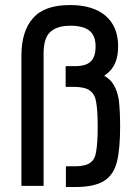

<svg xmlns="http://www.w3.org/2000/svg" viewBox="-20 -727 545 761"><path d="M276.9 -67.9Q318.4 -67.9 337.9 -82Q356.4 -95.2 360.8 -125Q367.2 -159.2 367.2 -225.1Q367.2 -290 360.8 -324.2Q356.4 -353 335.9 -368.2Q316.4 -382.8 271 -382.8H240.2V-464.8H276.9Q322.3 -464.8 339.8 -483.9Q358.9 -501.5 358.9 -543Q358.9 -585.4 335 -605Q310.5 -625 258.8 -625Q204.1 -625 178.2 -599.1Q152.8 -575.2 152.8 -515.1V9.8H64.9V-505.9Q64.9 -604 110.8 -654.8Q155.3 -707 257.8 -707Q347.7 -707 397.9 -665Q448.2 -621.6 448.2 -543.9Q448.2 -497.1 431.2 -466.8Q419.4 -444.8 393.1 -426.8Q417 -413.1 429.2 -393.1Q444.8 -369.1 451.2 -329.1Q456.1 -286.1 456.1 -225.1Q456.1 -137.2 443.8 -86.9Q430.7 -33.7 392.1 -9.8Q353.5 14.2 279.8 14.2H241.2V-67.9Z"/></svg>

Font: D-DIN-PRO Medium
Style: Regular
Weight: 500
Designer: datto
Foundry: CyberFei
Version: Version 1.000;hotconv 1.0.109;makeotfexe 2.5.65596